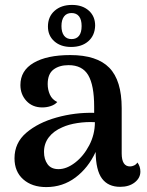

<svg xmlns="http://www.w3.org/2000/svg" viewBox="-20 -750 599 781"><path d="M551 -52Q551 -26 528 -8Q505 10 469 10Q420 10 395 -23.5Q370 -57 369 -132Q339 -67 287 -28Q235 11 168 11Q110 11 74.5 -20.5Q39 -52 39 -106Q39 -169 87 -210Q135 -251 210 -272Q285 -293 363 -291V-316Q363 -403 339 -444Q315 -485 259 -485Q221 -485 197.5 -467Q174 -449 174 -408Q174 -385 183 -365Q192 -345 213 -335Q203 -324 186.5 -318.5Q170 -313 152 -313Q112 -313 87.5 -339.5Q63 -366 63 -404Q63 -463 117 -494.5Q171 -526 266 -526Q374 -526 424.5 -474.5Q475 -423 475 -310V-126Q475 -73 509 -73Q517 -73 525.5 -77Q534 -81 539 -89Q551 -73 551 -52ZM366 -253Q331 -255 295 -249.5Q259 -244 233 -232Q198 -217 178.5 -191.5Q159 -166 159 -132Q159 -102 173.5 -82Q188 -62 218 -62Q251 -62 285.5 -88.5Q320 -115 343 -159Q366 -203 366 -253ZM367 -646Q366 -606 339.5 -582.5Q313 -559 269 -559Q227 -559 201 -582Q175 -605 175 -642Q175 -682 202 -706Q229 -730 273 -730Q315 -730 341 -707Q367 -684 367 -646ZM230 -644Q230 -619 240.5 -605Q251 -591 271 -591Q291 -591 301.5 -604.5Q312 -618 312 -644Q312 -670 301.5 -683.5Q291 -697 271 -697Q251 -697 240.5 -683Q230 -669 230 -644Z"/></svg>

Font: Arima Madurai
Style: Bold
Weight: 700
Designer: Joana Correia and Natanael Gama
Foundry: NDISCOVER
Version: Version 1.019